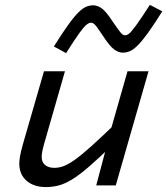

<svg xmlns="http://www.w3.org/2000/svg" viewBox="-20 -756 682 783"><path d="M372.4 0 421.1 -183.4H419.5L500 -465.3H585.7L452.1 0ZM462.9 -263.6 435.7 -162Q379.8 -108.1 340.5 -74.3Q301.2 -40.5 272.3 -23.2Q243.4 -5.9 218.5 0.5Q193.5 6.9 166.8 6.9Q118.2 6.9 88.5 -18.8Q58.7 -44.5 58.7 -89.1Q58.7 -101.4 61.9 -119.8Q65.1 -138.2 73.5 -168L159.3 -465.3H244.9L160.3 -170.8Q154.1 -148.6 152.1 -136.6Q150 -124.5 150 -116.1Q150 -94.1 164.1 -82.8Q178.2 -71.5 201.6 -71.5Q219.2 -71.5 237.7 -77.9Q256.3 -84.3 283.8 -103.4Q311.2 -122.5 353.9 -161Q396.6 -199.5 462.9 -263.6ZM398.7 -611.5Q376.1 -646 367.5 -654.8Q359 -663.5 350.6 -663.5Q343.5 -663.5 333.3 -655.6Q323.1 -647.7 304.1 -621.8Q285.2 -595.8 249.6 -539.4L199.7 -566.5Q235 -622.8 259.5 -656.5Q283.9 -690.2 301.2 -706.7Q318.5 -723.3 332.3 -728.8Q346.1 -734.4 360.1 -734.4Q377.1 -734.4 395.1 -721.8Q413.1 -709.2 442.1 -664.2Q465.4 -630.3 473.6 -621.2Q481.8 -612.1 490.2 -612.1Q498.2 -612.1 507.6 -620Q517 -627.9 536.3 -654.4Q555.6 -680.9 591.2 -736.2L641.8 -709.8Q606.5 -653.5 582 -619.8Q557.5 -586.1 539.9 -569.2Q522.3 -552.3 508.5 -546.8Q494.7 -541.3 480.7 -541.3Q463.7 -541.3 445.7 -554.2Q427.7 -567.1 398.7 -611.5Z"/></svg>

Font: Intel One Mono Light
Style: Italic
Weight: 300
Italic angle: -16°
Monospace: yes
Designer: Fred Shallcrass
Foundry: Frere-Jones Type LLC
Version: Version 1.004